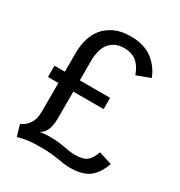

<svg xmlns="http://www.w3.org/2000/svg" viewBox="-168 -816 887 945"><g transform="rotate(30 275.5 -343.0)"><path d="M107.9 -320.8H48.8V-384.8H107.9V-497.1Q107.9 -531.7 118.7 -570.3Q128.9 -606.4 151.9 -634.8Q174.8 -663.1 212.4 -680.7Q250 -698.2 304.2 -698.2Q341.8 -698.2 373.5 -688.5Q403.8 -679.2 426.8 -662.1Q448.7 -646 466.3 -622.1Q482.9 -600.1 494.1 -571.8L417 -543Q402.8 -585 376 -608.4Q348.6 -631.8 304.2 -631.8Q273.4 -631.8 252.4 -621.1Q231 -609.9 217.8 -591.8Q205.1 -574.2 199.2 -550.3Q192.9 -524.9 192.9 -502V-384.8H365.2V-320.8H192.9V-171.9Q192.9 -127 181.2 -101.6Q169.4 -76.2 150.9 -67.9L151.9 -65.9Q156.7 -67.9 172.4 -69.3Q187 -70.8 207 -70.8Q234.9 -70.8 255.9 -68.4Q272.5 -66.4 290.5 -63Q311 -59.1 320.8 -57.6Q336.9 -55.2 356 -55.2Q399.9 -55.2 420.4 -70.8Q442.4 -87.4 456.1 -127.9L530.8 -104Q509.3 -43 472.2 -15.6Q434.1 12.2 365.2 12.2Q349.1 12.2 326.7 9.3Q320.8 8.3 292 3.9Q270 0.5 251 -1.5Q225.6 -3.9 192.9 -3.9Q145 -3.9 114.3 0.5Q84 4.9 64 12.2L44.9 -51.8Q66.4 -62 79.6 -75.7Q91.8 -88.9 98.6 -104.5Q105 -119.1 106.4 -137.2Q107.9 -154.3 107.9 -170.9Z"/></g></svg>

Font: Post Grotesk Regular
Style: Regular
Weight: 500
Version: 0.900; ttfautohint (v0.96) -l 8 -r 50 -G 200 -x 14 -w "gGD" 